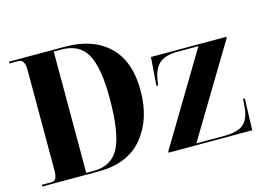

<svg xmlns="http://www.w3.org/2000/svg" viewBox="-96 -888 1438 1061"><g transform="rotate(-15 623.5 -357.0)"><path d="M25 0H348Q514 0 600.5 -104Q687 -208 687 -372Q687 -541 596 -627.5Q505 -714 346 -714H25V-704H76Q113 -704 113 -645V-68Q113 -10 83 -10H25ZM279 -10V-704H322Q426 -704 468.5 -627Q511 -550 511 -375Q511 -179 468.5 -94.5Q426 -10 322 -10ZM747 0H1226L1232 -181H1222L1219 -141Q1214 -70 1180.5 -40Q1147 -10 1070 -10H909L1222 -530V-536H790L778 -374H788L791 -396Q801 -466 835 -496Q869 -526 940 -526H1059L747 -6Z"/></g></svg>

Font: Noto Serif Display SemiCondensed Extra
Style: Regular
Weight: 800
Width: 4
Designer: Monotype Design Team
Foundry: Monotype Imaging Inc.
Version: Version 1.900